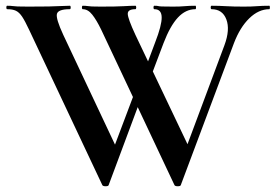

<svg xmlns="http://www.w3.org/2000/svg" viewBox="-20 -645 959 668"><path d="M481 -331 358 -1Q357 3 347.5 3Q338 3 336 -1L81 -542Q67 -572 57 -587Q47 -602 35.5 -607.5Q24 -613 5 -613Q2 -613 2 -619Q2 -625 5 -625Q17 -625 23.5 -624Q30 -623 41.5 -622.5Q53 -622 78 -622Q123 -622 149.5 -622.5Q176 -623 193 -624Q210 -625 223 -625Q226 -625 226 -619Q226 -613 223 -613Q182 -613 178 -596.5Q174 -580 200 -524L389 -123L347 -54L462 -359ZM917 -625Q919 -625 919 -619Q919 -613 917 -613Q880 -613 847.5 -581.5Q815 -550 794 -495L609 -1Q608 3 598.5 3Q589 3 587 -1L332 -542Q316 -575 301 -594Q286 -613 268 -613Q265 -613 265 -619Q265 -625 268 -625Q278 -625 284 -624Q290 -623 299.5 -622.5Q309 -622 330 -622Q386 -622 410.5 -623.5Q435 -625 451 -625Q454 -625 454 -619Q454 -613 451 -613Q424 -613 424.5 -596.5Q425 -580 451 -524L642 -123L599 -54L761 -488Q781 -542 767.5 -577.5Q754 -613 716 -613Q713 -613 713 -619Q713 -625 716 -625Q742 -625 766.5 -623.5Q791 -622 828 -622Q856 -622 874 -623.5Q892 -625 917 -625ZM468 -359 520 -498Q543 -557 542.5 -585Q542 -613 517 -613Q514 -613 514 -619Q514 -625 517 -625Q527 -625 530 -624Q533 -623 542.5 -622.5Q552 -622 582 -622Q607 -622 622.5 -623.5Q638 -625 660 -625Q662 -625 662 -619Q662 -613 660 -613Q626 -613 599 -584Q572 -555 549 -495L487 -331Z"/></svg>

Font: Cormorant Light
Style: Bold
Weight: 700
Version: Version 4.000